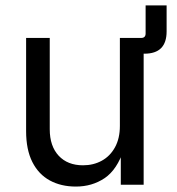

<svg xmlns="http://www.w3.org/2000/svg" viewBox="-20 -687 660 714"><path d="M460.9 -487.3V-545.9H504.9Q521.5 -545.9 521.5 -562.5V-667H599.6V-570.3Q599.6 -528.8 579.1 -508.1Q558.6 -487.3 516.6 -487.3ZM262.2 6.8Q207 6.8 165.3 -15.9Q123.5 -38.6 100.3 -84.5Q77.1 -130.4 77.1 -199.2V-545.9H165V-206.5Q165 -143.6 198.2 -107.9Q231.4 -72.3 288.6 -72.3Q327.6 -72.3 358.6 -89.4Q389.6 -106.4 407.7 -139.4Q425.8 -172.4 425.8 -218.8V-545.9H514.2V0H429.2V-132.3H440.9Q415.5 -55.7 368.9 -24.4Q322.3 6.8 262.2 6.8Z"/></svg>

Font: Inter Variable
Style: Regular
Weight: 400
Designer: Rasmus Andersson
Foundry: rsms
Version: Version 4.001;git-9221beed3